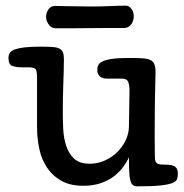

<svg xmlns="http://www.w3.org/2000/svg" viewBox="-20 -637 649 679"><path d="M438 -318Q438 -335 433.5 -347Q429 -359 411 -359H358Q341 -359 332.5 -367.5Q324 -376 324 -390Q324 -400 328 -407.5Q332 -415 344 -420.5Q356 -426 378 -429Q400 -432 436 -432Q464 -432 482 -431Q500 -430 510.5 -425.5Q521 -421 525.5 -411Q530 -401 530 -383Q530 -372 529.5 -357Q529 -342 528.5 -316Q528 -290 527.5 -251.5Q527 -213 527 -156Q527 -116 527.5 -98.5Q528 -81 528 -78Q528 -67 533.5 -61Q539 -55 556 -55Q563 -55 572.5 -54.5Q582 -54 586 -53Q596 -51 602.5 -44.5Q609 -38 609 -22Q609 -11 606 -3Q603 5 589 10.5Q575 16 546 19Q517 22 466 22Q456 22 450 17.5Q444 13 441 1.5Q438 -10 437 -30Q436 -50 436 -81Q429 -65 416 -47Q403 -29 383.5 -14Q364 1 337 10.5Q310 20 275 20Q228 20 197 2.5Q166 -15 146.5 -44Q127 -73 119 -110.5Q111 -148 111 -187V-361Q111 -384 106.5 -391.5Q102 -399 79 -399H55Q36 -399 23 -404Q10 -409 10 -432Q10 -442 15 -450Q20 -458 33 -462.5Q46 -467 67.5 -469.5Q89 -472 121 -472Q147 -472 163.5 -471Q180 -470 189.5 -465.5Q199 -461 202.5 -452Q206 -443 206 -427Q206 -414 205.5 -392Q205 -370 204 -344Q203 -318 202.5 -291.5Q202 -265 202 -243Q202 -214 203.5 -181.5Q205 -149 214 -121.5Q223 -94 242 -76Q261 -58 297 -58Q325 -58 350 -69Q375 -80 394 -98.5Q413 -117 424.5 -141Q436 -165 436 -191ZM425 -617Q436 -617 444.5 -606Q453 -595 453 -580Q453 -575 451.5 -567.5Q450 -560 446 -553.5Q442 -547 435 -542.5Q428 -538 417 -538Q397 -538 363.5 -538Q330 -538 294 -537.5Q258 -537 226 -537Q194 -537 176 -537Q162 -537 152.5 -550Q143 -563 143 -577Q143 -591 151 -603.5Q159 -616 176 -616Q183 -616 198 -615.5Q213 -615 231 -615Q249 -615 266.5 -614.5Q284 -614 297 -614Q339 -614 370 -615.5Q401 -617 425 -617Z"/></svg>

Font: Life Savers ExtraBold
Style: Regular
Weight: 800
Designer: Pablo Impallari, Rodrigo Fuenzalida, Brenda Gallo
Foundry: Pablo Impallari, Rodrigo Fuenzalida, Brenda Gallo
Version: Version 3.001; ttfautohint (v0.95) -l 8 -r 50 -G 200 -x 14 -